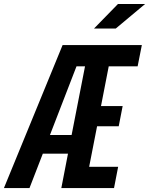

<svg xmlns="http://www.w3.org/2000/svg" viewBox="-53 -960 760 980"><path d="M260 0H529L550 -108.5H402L442.5 -315.5H553L573 -418.5H462.5L502 -621.5H649.5L671 -730H266.5L-33 0H97.5L165.5 -175.5H294ZM427 -814.5 549 -939.5H687.5L538 -814.5ZM202 -271 337.5 -621.5H381L312.5 -271Z"/></svg>

Font: Monaspace Neon SemiBold
Style: Italic
Weight: 600
Italic angle: -11°
Designer: Riley Cran & the Lettermatic Team
Foundry: Lettermatic
Version: Version 1.200 (Monaspace Neon)